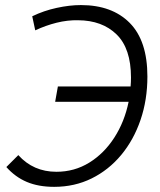

<svg xmlns="http://www.w3.org/2000/svg" viewBox="-20 -723 626 753"><path d="M192.4 9.8Q130.9 9.8 85.2 -9.5Q39.6 -28.8 4.9 -67.9L51.8 -114.7Q110.8 -49.3 201.2 -49.3Q272 -49.3 330.1 -85.2Q388.2 -121.1 428.2 -183.1Q468.3 -245.1 484.4 -323.7H196.3L207 -383.8H492.2Q493.7 -401.4 493.7 -418.9Q493.7 -532.7 437.3 -587.9Q380.9 -643.1 286.1 -643.6Q244.6 -644.5 201.7 -633.8Q158.7 -623 118.2 -604L106.4 -659.2Q151.9 -681.2 202.4 -692.1Q252.9 -703.1 297.4 -703.1Q419.4 -703.1 488.8 -633.1Q558.1 -563 558.1 -422.9Q558.1 -331.5 531.2 -252.9Q504.4 -174.3 455.3 -115.2Q406.2 -56.2 339.4 -23.2Q272.5 9.8 192.4 9.8Z"/></svg>

Font: Cascadia Mono Light
Style: Italic
Weight: 300
Italic angle: -10°
Monospace: yes
Designer: Aaron Bell
Foundry: Saja Typeworks
Version: Version 2404.023; ttfautohint (v1.8.4)